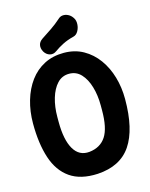

<svg xmlns="http://www.w3.org/2000/svg" viewBox="-132 -969 833 1068"><g transform="rotate(-15 285.0 -435.0)"><path d="M550 -347Q550 -173 489 -82.5Q428 8 296 16Q197 21 136 -21.5Q75 -64 47.5 -147.5Q20 -231 20 -347Q20 -417 38 -478.5Q56 -540 90 -586Q124 -632 173.5 -657.5Q223 -683 286 -683Q349 -683 398 -655.5Q447 -628 481 -581Q515 -534 532.5 -474Q550 -414 550 -347ZM160 -320Q160 -216 191.5 -162Q223 -108 283 -114Q347 -121 378.5 -169Q410 -217 410 -320V-347Q410 -406 395.5 -455Q381 -504 353.5 -533.5Q326 -563 285 -563Q244 -563 216.5 -533.5Q189 -504 174.5 -455Q160 -406 160 -347ZM249 -703Q230 -689 210 -694.5Q190 -700 178 -720L177 -722Q167 -741 170.5 -759Q174 -777 193 -790Q222 -809 251 -828.5Q280 -848 307 -872Q319 -884 334 -885.5Q349 -887 364 -880Q379 -873 389 -859L393 -853Q402 -839 401 -817.5Q400 -796 389.5 -778Q379 -760 362 -756Q326 -747 298.5 -733Q271 -719 249 -703Z"/></g></svg>

Font: Winky Sans SemiBold
Style: Regular
Weight: 600
Designer: Simon Atzbach
Foundry: typofactur
Version: Version 1.205